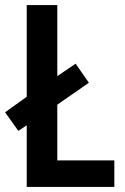

<svg xmlns="http://www.w3.org/2000/svg" viewBox="-26 -734 491 754"><path d="M79 0H423V-104H199V-323L323 -409L271 -484L199 -435V-714H79V-354L-6 -293L46 -220L79 -242Z"/></svg>

Font: Noto Sans Gurmukhi UI Condensed SemiBold
Style: Regular
Weight: 600
Width: 3
Designer: Jelle Bosma - Monotype Design Team
Foundry: Monotype Imaging Inc.
Version: Version 2.004